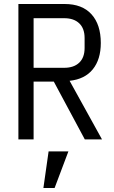

<svg xmlns="http://www.w3.org/2000/svg" viewBox="-20 -697 568 960"><path d="M223 60H322L253 243H197ZM148 0H72V-677H303Q391 -677 437.5 -625.5Q484 -574 484 -482Q484 -400 444 -350.5Q404 -301 328 -293L490 0H404L249 -289H148ZM301 -358Q349 -358 376 -383.5Q403 -409 403 -457V-507Q403 -555 376 -580.5Q349 -606 301 -606H148V-358Z"/></svg>

Font: PlemolJP
Style: Regular
Weight: 400
Monospace: yes
Version: v2.0.4; ttfautohint (v1.8.4.7-5d5b-dirty) -l 6 -r 45 -G 200 